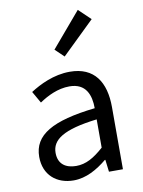

<svg xmlns="http://www.w3.org/2000/svg" viewBox="-96 -937 755 1016"><g transform="rotate(-10 282.0 -429.5)"><path d="M283 -641 458 -811 394 -872 236 -686ZM217 13C284 13 345 -22 397 -65H400L408 0H483V-334C483 -468 427 -557 295 -557C208 -557 131 -518 81 -486L117 -423C160 -452 217 -481 280 -481C369 -481 392 -414 392 -344C161 -318 58 -259 58 -141C58 -43 126 13 217 13ZM243 -60C189 -60 147 -85 147 -147C147 -217 209 -262 392 -284V-132C339 -85 296 -60 243 -60Z"/></g></svg>

Font: Noto Sans JP
Style: Regular
Weight: 400
Designer: Ryoko NISHIZUKA  (kana, bopomofo & ideographs); Paul D. Hunt (Latin, Greek & Cyrillic); Sandoll Communications , Soo-you
Foundry: Adobe
Version: Version 2.002;hotconv 1.0.116;makeotfexe 2.5.65601